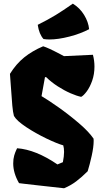

<svg xmlns="http://www.w3.org/2000/svg" viewBox="-20 -1006 553 1036"><path d="M325.7 -186Q325.7 -207 321.3 -221.7Q288.1 -231 229.7 -259Q171.4 -287.1 120.8 -320.6Q70.3 -354 55.2 -380.4Q49.8 -399.9 46.4 -436.5Q43 -473.1 39.1 -533.7Q36.6 -577.6 33.7 -607.4Q67.4 -661.6 110.8 -696.5Q154.3 -731.4 212.9 -756.3Q240.2 -748 304.7 -713.9L325.2 -703.1L481.4 -710.4Q489.7 -678.7 489.7 -647Q489.7 -605.5 477.3 -570.3Q464.8 -535.2 447.8 -512.5Q430.7 -489.7 418 -483.4Q394 -488.3 360.8 -502.7Q327.6 -517.1 292.2 -539.8Q256.8 -562.5 229 -589.8H222.7L204.1 -487.3Q236.8 -468.3 293.5 -428.5Q350.1 -388.7 404.5 -342.3Q459 -295.9 484.9 -257.8Q485.4 -253.9 485.4 -246.1Q485.4 -213.4 474.9 -165.8Q464.4 -118.2 453.1 -82Q421.4 -50.3 391.4 -27.6Q361.3 -4.9 325.7 9.8Q289.1 5.9 184.1 -5.9Q79.1 -17.6 82.5 -18.1Q51.3 -72.3 51.3 -124Q51.3 -148.4 56.6 -166.5Q62 -184.6 66.7 -194.1Q71.3 -203.6 72.3 -206.1Q172.9 -198.7 290 -118.7L319.3 -130.9Q325.7 -163.6 325.7 -186ZM214.8 -795.4Q230.5 -793 246.6 -793Q293.9 -793 354.5 -808.6Q415 -824.2 460.9 -848.6Q457 -887.7 433.8 -925.5Q410.6 -963.4 373 -986.3Q318.8 -948.2 280 -924.6Q241.2 -900.9 183.6 -872.1Q190.9 -821.8 214.8 -795.4Z"/></svg>

Font: Fruktur
Style: Regular
Weight: 400
Designer: Viktoriya Grabowska
Foundry: Viktoriya Grabowska
Version: Version 1.004; ttfautohint (v1.4.1)